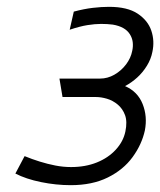

<svg xmlns="http://www.w3.org/2000/svg" viewBox="-20 -531 469 562"><path d="M184 -444Q214 -454 236 -457.5Q258 -461 276 -461Q294 -461 310 -459Q328 -456 340.5 -449Q353 -442 360 -431Q367 -420 368.5 -407.5Q370 -395 367 -382Q363 -361 349 -342.5Q335 -324 315 -312.5Q295 -301 273 -301H154L163 -247H261Q276 -247 293 -242Q310 -237 324.5 -225Q339 -213 346 -194Q353 -175 347 -146Q341 -117 319 -93Q297 -69 263.5 -55.5Q230 -42 188 -42Q165 -42 142 -46.5Q119 -51 96.5 -58Q74 -65 52 -74L25 -23Q56 -7 100 2Q144 11 187 11Q250 11 295.5 -11.5Q341 -34 368 -71Q395 -108 404 -149Q412 -190 397.5 -226.5Q383 -263 346 -279Q365 -289 381.5 -304Q398 -319 410 -338.5Q422 -358 426 -379Q433 -411 423 -441Q413 -471 383 -491Q353 -511 299 -511Q277 -511 251.5 -508Q226 -505 196 -497Z"/></svg>

Font: Advent Pro
Style: Italic
Weight: 400
Italic angle: -12°
Designer: VivaRado, Andreas Kalpakidis
Foundry: VivaRado, Andreas Kalpakidis
Version: Version 3.000